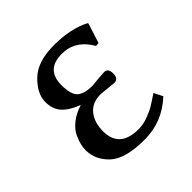

<svg xmlns="http://www.w3.org/2000/svg" viewBox="-128 -543 658 658"><g transform="rotate(-45 200.5 -214.5)"><path d="M220 -399Q143 -399 143 -324Q143 -277 161 -262Q179 -247 217 -247L246 -250Q275 -252 278 -252Q297 -252 297 -227Q297 -201 277 -201Q273 -201 247 -204Q221 -207 216 -207Q175 -207 153.5 -180.5Q132 -154 132 -111Q132 -30 224 -30Q246 -30 269 -38.5Q292 -47 307 -56Q322 -65 347 -82L363 -50Q299 10 213 10Q120 10 82 -25Q44 -60 44 -108Q44 -120 47 -133Q50 -146 58.5 -165Q67 -184 88.5 -201.5Q110 -219 142 -229Q102 -244 82.5 -265.5Q63 -287 63 -322Q63 -362 102.5 -400.5Q142 -439 221 -439Q302 -439 356 -411L358 -408L335 -336L322 -335Q285 -399 220 -399Z"/></g></svg>

Font: Libertinus Sans
Style: Regular
Weight: 400
Designer: Philipp H. Poll
Foundry: Khaled Hosny
Version: Version 6.1